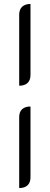

<svg xmlns="http://www.w3.org/2000/svg" viewBox="-20 -797 251 970"><path d="M77 -723Q77 -749 92 -763Q107 -777 134 -777V-418Q134 -392 119.5 -378Q105 -364 77 -364ZM77 -205Q77 -232 92 -245.5Q107 -259 134 -259V99Q134 125 119.5 139Q105 153 77 153Z"/></svg>

Font: K2D ExtraLight
Style: Regular
Weight: 275
Designer: Katatrad Aksorn Co.,Ltd.
Foundry: Cadson Demak Co.,Ltd.
Version: Version 1.000; ttfautohint (v1.6)